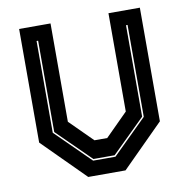

<svg xmlns="http://www.w3.org/2000/svg" viewBox="-79 -776 827 852"><g transform="rotate(-10 334.5 -350.0)"><path d="M250.5 0 62.5 -188V-700H204V-257L306 -155.5H363.5L465 -257V-700H606.5V-188L418.5 0ZM284.5 -67.5H385L539.5 -220V-634H532.5V-222L382.5 -74.5H287L136.5 -222.5V-634H129.5V-220.5Z"/></g></svg>

Font: Tourney Thin ExtraBold
Style: Regular
Weight: 800
Version: Version 1.015